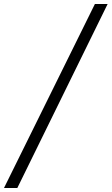

<svg xmlns="http://www.w3.org/2000/svg" viewBox="-109 -768 561 965"><path d="M432 -748 -22 177H-89L368 -748Z"/></svg>

Font: Castoro
Style: Italic
Weight: 400
Italic angle: -11°
Designer: John Hudson with Paul Hanslow, assisted by Kaja Sojewska.
Foundry: Tiro Typeworks Ltd.
Version: Version 2.04